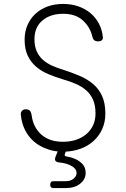

<svg xmlns="http://www.w3.org/2000/svg" viewBox="-20 -760 640 975"><path d="M449 -574Q438 -622 401 -656Q364 -690 301 -690Q236 -690 195.5 -656Q155 -622 155 -561Q155 -525 166.5 -499.5Q178 -474 197.5 -456.5Q217 -439 243.5 -427Q270 -415 300 -406Q344 -392 383 -375.5Q422 -359 451.5 -334.5Q481 -310 498 -273.5Q515 -237 515 -183Q515 -140 499 -104.5Q483 -69 454.5 -43.5Q426 -18 387 -4Q353 8 314 10L310 20Q307 27 309.5 30.5Q312 34 320 35Q336 37 354 44Q379 53 397 71Q415 89 415 118Q415 150 387.5 172.5Q360 195 315 195H252Q243 195 239 191Q235 187 235 178Q235 169 239 164.5Q243 160 252 160H315Q339 160 354 147Q369 134 369 118Q368 94 336 79Q313 68 281 65Q266 63 261.5 56.5Q257 50 262 36L273 9Q243 6 218 -4Q180 -17 152 -41.5Q124 -66 107 -100Q90 -134 86 -176Q84 -188 91 -196.5Q98 -205 111 -205Q123 -205 130.5 -199Q138 -193 141 -173Q149 -113 190 -76.5Q231 -40 300 -40Q336 -40 366 -50Q396 -60 418 -78.5Q440 -97 452.5 -123.5Q465 -150 465 -184Q465 -226 452 -254.5Q439 -283 417 -302Q395 -321 365 -334Q335 -347 300 -357Q260 -369 224.5 -384Q189 -399 162.5 -422Q136 -445 120.5 -478Q105 -511 105 -559Q105 -599 119.5 -632.5Q134 -666 160 -690Q186 -714 221.5 -727Q257 -740 300 -740Q342 -740 377 -728Q412 -716 438.5 -694Q465 -672 481.5 -641.5Q498 -611 502 -574Q504 -562 497.5 -556Q491 -550 478 -550Q466 -550 459 -555.5Q452 -561 449 -574Z"/></svg>

Font: Maple Mono NL Thin
Style: Regular
Weight: 250
Monospace: yes
Designer: subframe7536
Version: Version 7.000